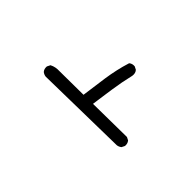

<svg xmlns="http://www.w3.org/2000/svg" viewBox="-148 -977 1295 1295"><g transform="rotate(-45 500.0 -329.0)"><path d="M398.9 46.4 379.4 36.6 377.9 36.1 377.4 35.2Q366.7 22 364.3 4.4V3.9L352.5 -662.1V-662.6Q355 -680.2 365.7 -693.4L366.2 -693.8Q381.8 -707 405.8 -705.1H406.7L407.7 -704.6L427.2 -694.8L429.2 -693.8L430.2 -692.4Q446.3 -661.6 444.3 -623L446.3 -395Q537.6 -383.3 627.9 -370.1Q674.3 -363.3 720.5 -353Q766.6 -342.8 812 -328.6L814 -328.1L814.9 -327.1Q828.1 -311.5 826.2 -287.6V-286.6L825.7 -285.6L815.9 -266.1L815.4 -265.1L814.5 -264.2Q805.7 -256.3 794.4 -253.7Q783.2 -251 770.5 -252.9H770Q687.5 -272.5 606.4 -284.2Q587.4 -287.1 567.6 -289.8Q547.9 -292.5 528.1 -295.4Q508.3 -298.3 488.3 -301Q468.3 -303.7 448.2 -306.6L452.1 11.7V13.2L451.7 14.2L441.9 33.7L441.4 35.2L440.4 35.6Q424.8 48.8 400.9 46.9H399.9Z"/></g></svg>

Font: NaikaiFont
Style: SemiBold
Weight: 600
Version: Version 1.89